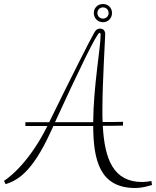

<svg xmlns="http://www.w3.org/2000/svg" viewBox="-80 -813 780 960"><path d="M47 -183H157C55 22 -59 91 -60 91L-52 108C3 89 77 58 175 -157C179 -166 183 -174 187 -183H386C387 -15 417 127 596 127C621 127 647 122 680 112L677 92C661 95 645 97 631 97C488 97 443 -15 434 -184C467 -184 500 -184 535 -185V-204C512 -203 474 -203 433 -203C432 -222 432 -243 432 -264C432 -400 446 -621 446 -642C446 -660 436 -670 421 -670C408 -670 400 -665 392 -651C374 -621 269 -413 166 -202H47ZM418 -649C421 -649 423 -647 423 -637C423 -575 387 -380 386 -202H195C316 -465 404 -649 418 -649ZM389 -748C389 -722 409 -702 435 -702C461 -702 480 -722 480 -748C480 -774 461 -793 435 -793C409 -793 389 -774 389 -748ZM407 -748C407 -764 419 -776 435 -776C451 -776 463 -764 463 -748C463 -732 451 -720 435 -720C419 -720 407 -732 407 -748Z"/></svg>

Font: Clicker Script
Style: Regular
Weight: 400
Designer: Astigmatic (AOETI)
Foundry: Astigmatic (AOETI)
Version: Version 1.000